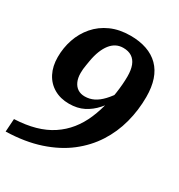

<svg xmlns="http://www.w3.org/2000/svg" viewBox="-175 -771 909 975"><g transform="rotate(30 280.0 -283.5)"><path d="M308 -653Q243 -653 193 -630.5Q143 -608 109 -568.5Q75 -529 58 -479Q41 -429 41 -374Q41 -321 61.5 -281Q82 -241 120 -219Q158 -197 208 -197Q257 -197 293.5 -215.5Q330 -234 358.5 -266Q387 -298 411 -339L409 -384Q384 -344 360 -318.5Q336 -293 311.5 -281Q287 -269 259 -269Q235 -269 218 -280Q201 -291 191.5 -312Q182 -333 182 -362Q182 -373 183 -385Q184 -397 186.5 -410Q189 -423 191 -437Q197 -472 207.5 -498.5Q218 -525 232.5 -543.5Q247 -562 265.5 -571.5Q284 -581 307 -581Q337 -581 357 -568Q377 -555 387 -529.5Q397 -504 397 -465Q397 -444 395 -418.5Q393 -393 389 -365.5Q385 -338 378 -307Q365 -250 344.5 -202Q324 -154 293.5 -116Q263 -78 221.5 -50.5Q180 -23 126.5 -8Q73 7 6 10L1 86Q113 83 200 54Q287 25 349.5 -23.5Q412 -72 452.5 -135Q493 -198 512.5 -271.5Q532 -345 532 -423Q532 -480 517.5 -523Q503 -566 474 -595Q445 -624 403 -638.5Q361 -653 308 -653Z"/></g></svg>

Font: Roboto Serif SemiBold
Style: Italic
Weight: 600
Italic angle: -10°
Version: Version 1.007